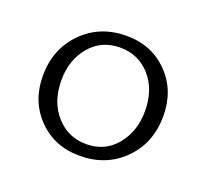

<svg xmlns="http://www.w3.org/2000/svg" viewBox="-74 -752 579 538"><g transform="rotate(20 215.0 -483.5)"><path d="M210 -303Q135 -303 86 -353Q37 -403 37 -479Q37 -559 89 -611.5Q141 -664 220 -664Q295 -664 344 -614Q393 -564 393 -488Q393 -407 341 -355Q289 -303 210 -303ZM216 -340Q272 -340 306 -381.5Q340 -423 340 -483Q340 -547 304.5 -587Q269 -627 214 -627Q159 -627 124.5 -586.5Q90 -546 90 -485Q90 -421 126 -380.5Q162 -340 216 -340Z"/></g></svg>

Font: EauTestSC Semilight
Style: Regular
Weight: 300
Designer: Christian Thalmann (Catharsis Fonts)
Version: Version 0.001;PS 000.001;hotconv 1.0.88;makeotf.lib2.5.64775